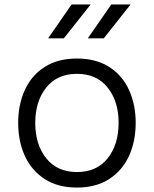

<svg xmlns="http://www.w3.org/2000/svg" viewBox="-20 -829 693 866"><path d="M62 0ZM62 -275Q62 -357 92 -423Q122 -489 181.5 -527Q241 -565 327 -565Q413 -565 472.5 -527Q532 -489 562 -423Q592 -357 592 -275Q592 -192 562 -126Q532 -60 472.5 -21.5Q413 17 327 17Q241 17 181.5 -21.5Q122 -60 92 -126Q62 -192 62 -275ZM515 -275Q515 -372 465.5 -434Q416 -496 327 -496Q238 -496 188.5 -434Q139 -372 139 -275Q139 -177 188.5 -115Q238 -53 327 -53Q416 -53 465.5 -115Q515 -177 515 -275ZM482 -809H569L448 -656H376ZM303 -809H389L268 -656H197Z"/></svg>

Font: Biryani Light
Style: Regular
Weight: 300
Designer: Dan Reynolds and Mathieu Réguer
Foundry: Dan Reynolds and Mathieu Réguer
Version: Version 1.004; ttfautohint (v1.1) -l 5 -r 5 -G 72 -x 0 -D la